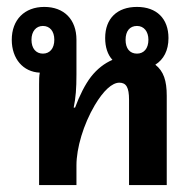

<svg xmlns="http://www.w3.org/2000/svg" viewBox="-20 -535 568 555"><path d="M93 0H201V-57C201 -107 221 -175 254 -231C279 -273 304 -296 325 -296C345 -296 353 -282 353 -247V0H462V-258C462 -302 453 -329 429 -348C453 -363 467 -389 467 -425C467 -481 433 -515 376 -515C319 -515 284 -482 284 -425C284 -399 291 -377 305 -362C282 -352 261 -336 243 -313C226 -291 210 -259 197 -224H193C199 -253 201 -279 201 -320V-420C201 -479 165 -515 108 -515C51 -515 14 -478 14 -420C14 -365 47 -327 95 -325C93 -314 93 -304 93 -292ZM104 -380C84 -380 71 -395 71 -420C71 -444 84 -460 104 -460C124 -460 137 -445 137 -420C137 -395 124 -380 104 -380ZM376 -380C355 -380 343 -395 343 -420C343 -445 355 -460 376 -460C396 -460 409 -444 409 -420C409 -395 396 -380 376 -380Z"/></svg>

Font: Noto Sans Thai Looped UI Narrow Medium
Style: Regular
Weight: 500
Width: 4
Designer: Cadson Demak Team
Foundry: Cadson Demak Co., Ltd.
Version: Version 1.000